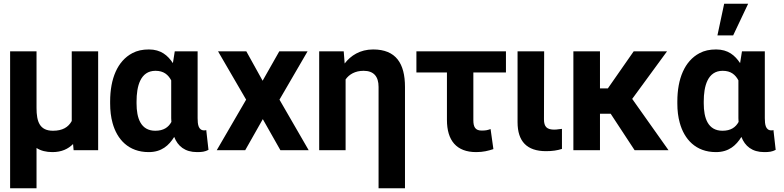

<svg xmlns="http://www.w3.org/2000/svg" viewBox="-20 -802 4184 1025"><path d="M34 203H175V-12C198 3 227 10 260 10C309 10 344 -7 370 -33L373 0H504V-528H363V-156C345 -123 314 -104 263 -104C192 -104 175 -152 175 -226V-528H34Z M568 -250C568 -212 572 -177 581 -145C605 -58 666 10 774 10C843 10 882 -26 910 -71C929 -22 967 10 1032 10C1058 10 1074 8 1093 -2L1081 -108C1078 -106 1075 -106 1070 -106C1039 -106 1035 -138 1035 -171V-528H913L903 -465C876 -506 839 -538 775 -538C741 -538 712 -532 686 -518C607 -476 568 -382 568 -260ZM709 -250V-260C709 -341 729 -424 810 -424C854 -424 878 -403 894 -373V-171C894 -164 895 -158 895 -151C879 -122 853 -104 809 -104C731 -104 709 -172 709 -250Z M1137 0H1289L1383 -166L1477 0H1628L1472 -270L1622 -528H1471L1382 -371L1295 -528H1144L1294 -270Z M1684 0H1825V-378C1844 -405 1876 -424 1921 -424C1975 -424 2001 -394 2001 -338V203H2142V-338C2142 -463 2094 -538 1972 -538C1902 -538 1852 -505 1820 -463L1815 -528H1684Z M2203 -415H2366V-162C2366 -52 2417 10 2522 10C2560 10 2586 3 2614 -6L2599 -113C2582 -107 2573 -105 2551 -105C2517 -105 2507 -125 2507 -160V-415H2681V-528H2203Z M2743 -150C2743 -47 2793 5 2895 5C2929 5 2955 1 2980 -7V-114L2962 -112C2955 -111 2948 -110 2939 -110C2900 -110 2884 -125 2884 -165L2885 -528H2743Z M3041 0H3183V-195H3240L3368 0H3549L3355 -274L3541 -528H3363L3225 -330H3183V-528H3041Z M3596 -250C3596 -212 3600 -178 3609 -146C3633 -59 3694 10 3802 10C3871 10 3910 -26 3938 -71C3957 -22 3995 10 4060 10C4086 10 4102 8 4121 -2L4109 -108C4106 -106 4103 -106 4098 -106C4067 -106 4063 -138 4063 -171V-528H3941L3931 -465C3904 -506 3867 -538 3803 -538C3769 -538 3740 -532 3714 -518C3635 -476 3596 -382 3596 -260ZM3737 -250V-260C3737 -341 3757 -424 3838 -424C3882 -424 3906 -403 3922 -373V-171C3922 -164 3923 -158 3923 -151C3907 -122 3881 -104 3837 -104C3759 -104 3737 -172 3737 -250ZM3810 -613H3894L3974 -782H3846Z"/></svg>

Font: Asimov Pro
Style: Bd
Weight: 700
Designer: Google
Version: Version 2.000980; 2014